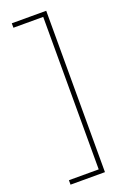

<svg xmlns="http://www.w3.org/2000/svg" viewBox="-166 -766 637 975"><g transform="rotate(-20 153.0 -278.0)"><path d="M36 134H197V-690H36V-714H222V158H36Z"/></g></svg>

Font: Noto Sans Lao Looped ExtraCondensed Thin
Style: Regular
Weight: 100
Width: 2
Designer: Mark Frömberg, Ben Mitchell
Foundry: The Fontpad Ltd
Version: Version 1.002; ttfautohint (v1.8.4.7-5d5b)